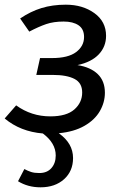

<svg xmlns="http://www.w3.org/2000/svg" viewBox="-24 -559 534 820"><path d="M424 -163Q424 -122 402.5 -84.5Q381 -47 336.5 -21.5Q292 4 227 10Q288 53 288 116Q288 172 249.5 206.5Q211 241 149 241Q95 241 53 215L80 163Q95 171 109 175.5Q123 180 144 180Q177 180 195.5 159Q214 138 214 105Q214 52 159 11Q63 3 -4 -53L45 -109Q110 -62 191 -62Q260 -62 293.5 -91.5Q327 -121 327 -164Q327 -205 294 -222Q261 -239 202 -239H131L147 -311H198Q267 -311 301 -336.5Q335 -362 335 -401Q335 -435 311.5 -451Q288 -467 248 -467Q205 -467 173 -456Q141 -445 101 -424L62 -480Q106 -510 153 -524.5Q200 -539 257 -539Q329 -539 379 -503Q429 -467 429 -406Q429 -360 398 -327Q367 -294 307 -281Q363 -272 393.5 -242.5Q424 -213 424 -163Z"/></svg>

Font: Fira Sans
Style: Italic
Weight: 400
Italic angle: -8°
Designer: bBox Type GmbH & Carrois Corporate GbR & Edenspiekermann AG
Foundry: bBox Type GmbH & Carrois Corporate GbR & Edenspiekermann AG
Version: Version 4.301